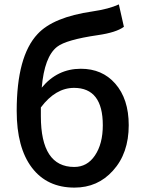

<svg xmlns="http://www.w3.org/2000/svg" viewBox="-20 -841 658 874"><path d="M166 -312Q166 -81 318 -81Q377 -81 412 -133Q448 -186 448 -271Q448 -441 317 -441Q233 -441 166 -352ZM544 -719Q509 -693 425 -681Q281 -660 240 -628Q182 -583 170 -442Q241 -528 348 -528Q445 -528 504 -461Q566 -391 566 -271Q566 -143 494 -64Q425 13 319 13Q194 13 125 -78Q56 -169 56 -336Q56 -585 151 -686Q222 -763 401 -789Q476 -800 521 -821Z"/></svg>

Font: Noto Sans S Chinese Medium
Style: Regular
Weight: 500
Designer: Ryoko NISHIZUKA  (kana & ideographs); Paul D. Hunt (Latin, Greek & Cyrillic); Wenlong ZHANG  (bopomofo); Sandoll Communi
Foundry: Adobe Systems Incorporated
Version: Version 1.000;PS 1;hotconv 1.0.78;makeotf.lib2.5.61930